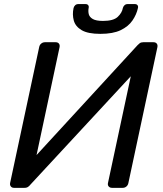

<svg xmlns="http://www.w3.org/2000/svg" viewBox="-20 -903 782 923"><path d="M47.4 0Q37.3 0 32 -6.8Q26.7 -13.6 28.7 -23.7L168.3 -676.3Q170.3 -687.3 178.2 -693.6Q186.1 -700 196.3 -700H247.6Q257.8 -700 263.1 -693.6Q268.4 -687.3 266.4 -676.3L155.7 -157.6L641.3 -685.9Q644.6 -689.6 651.2 -694.8Q657.7 -700 668.4 -700H717.9Q728.1 -700 733.4 -693.6Q738.7 -687.3 736.7 -676.3L597.1 -22.9Q595.1 -12.7 587.6 -6.4Q580.1 0 569.9 0H518.6Q508.4 0 502.7 -6.4Q497 -12.7 499 -22.9L608.8 -536.4L124.9 -14.1Q122.7 -10.7 115.9 -5.4Q109.1 0 97.7 0ZM462.5 -740.2Q402.8 -740.2 372.7 -757.9Q342.5 -775.7 334.7 -804.4Q326.9 -833.1 333.6 -864.4Q335.6 -872.4 341.5 -877.9Q347.4 -883.4 356.6 -883.4H391.1Q400.1 -883.4 404.1 -877.9Q408.1 -872.4 406.1 -864.4Q403.3 -849.2 406.7 -835Q410.2 -820.9 426.1 -811.6Q442.1 -802.4 475.1 -802.4Q525.1 -802.4 545.9 -821.9Q566.6 -841.4 570.6 -864.4Q572.6 -872.4 578.6 -877.9Q584.6 -883.4 593.6 -883.4H628.1Q637.1 -883.4 641.1 -877.9Q645.1 -872.4 643.1 -864.4Q636.4 -833.1 616.7 -804.4Q597.1 -775.7 560 -757.9Q523 -740.2 462.5 -740.2Z"/></svg>

Font: Rubik Light
Style: Italic
Weight: 300
Italic angle: -12°
Designer: Hubert and Fischer
Foundry: Hubert and Fischer
Version: Version 2.300;gftools[0.9.30]